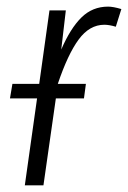

<svg xmlns="http://www.w3.org/2000/svg" viewBox="-20 -554 383 574"><path d="M303.2 -534.2Q318.4 -534.2 342.8 -526.9L326.2 -474.1Q306.6 -480 292 -480Q247.6 -480 215.1 -435.8Q182.6 -391.6 152.8 -303.2H236.8L231 -259.8H147L109.9 0H54.2L90.8 -259.8H9.8L17.1 -303.2H97.2L127.9 -522.9H176.8L163.1 -405.8Q190.4 -469.2 223.4 -501.7Q256.3 -534.2 303.2 -534.2Z"/></svg>

Font: Fira Sans Compressed Light
Style: Italic
Weight: 300
Width: 3
Italic angle: -8°
Designer: Carrois Corporate & Edenspiekermann AG
Foundry: Carrois Corporate GbR & Edenspiekermann AG
Version: Version 4.203;PS 004.203;hotconv 1.0.88;makeotf.lib2.5.64775